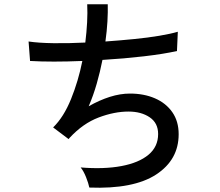

<svg xmlns="http://www.w3.org/2000/svg" viewBox="-20 -838 1040 907"><path d="M402 48Q398 28 386.5 -1Q375 -30 361 -47Q471 -38 553.5 -53.5Q636 -69 681.5 -107Q727 -145 727 -205Q727 -257 687 -284Q647 -311 587 -311Q520 -311 446 -283Q372 -255 309 -187L305 -182L304 -181L231 -236Q281 -285 315.5 -370Q350 -455 369 -550Q225 -544 122 -550L115 -642Q162 -635 233 -634Q304 -633 383 -637Q389 -686 391.5 -732Q394 -778 392 -818H489Q490 -781 487.5 -736.5Q485 -692 478 -642Q548 -647 613.5 -653.5Q679 -660 732.5 -669Q786 -678 820 -688L816 -597Q754 -583 660 -572Q566 -561 464 -555Q453 -499 437 -443Q421 -387 399 -336Q450 -365 499 -380.5Q548 -396 594 -396Q660 -396 712 -373.5Q764 -351 794 -308Q824 -265 824 -204Q824 -83 717.5 -13.5Q611 56 402 48Z"/></svg>

Font: Zen Kaku Gothic New Medium
Style: Regular
Weight: 500
Designer: Yoshimichi Ohira
Foundry: Positype
Version: Version 1.002